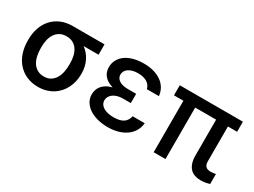

<svg xmlns="http://www.w3.org/2000/svg" viewBox="-43 -1009 1952 1474"><g transform="rotate(30 933.0 -272.0)"><path d="M59.7 -269.9Q59.7 -324.9 76 -372.2Q92.3 -419.4 123.4 -454.2Q154.5 -489 199.8 -508.7Q245 -528.4 302.6 -528.4H584.5V-436.8H452.1Q473 -421.5 490.1 -401.5Q507.1 -381.4 519 -357.4Q530.9 -333.5 537.5 -306.1Q544 -278.8 544 -248.6V-238.6Q544 -205.6 536.8 -174.4Q529.5 -143.1 515.6 -115.6Q501.8 -88.1 481.2 -65Q460.6 -41.9 433.9 -25.2Q407.3 -8.5 374.6 0.7Q342 9.9 304 9.9Q246.1 9.9 200.6 -10.7Q155.2 -31.2 123.8 -67.3Q92.3 -103.3 76 -152.3Q59.7 -201.3 59.7 -258.5ZM175.1 -258.5Q175.1 -222.7 182.2 -190.5Q189.3 -158.4 204.7 -134.2Q220.2 -110.1 244.7 -95.9Q269.2 -81.7 304 -81.7Q337.4 -81.7 361 -95.9Q384.6 -110.1 399.7 -134.2Q414.8 -158.4 421.7 -190.5Q428.6 -222.7 428.6 -258.5V-269.9Q428.6 -303.6 421.7 -333.8Q414.8 -364 399.5 -386.9Q384.2 -409.8 360.4 -423.3Q336.6 -436.8 302.6 -436.8Q268.5 -436.8 244.3 -423.3Q220.2 -409.8 204.7 -386.9Q189.3 -364 182.2 -333.8Q175.1 -303.6 175.1 -269.9Z M691.1 -148.1Q691.1 -166.5 696.6 -185.4Q702.1 -204.2 715 -221.1Q728 -237.9 749.5 -251.6Q771 -265.3 802.9 -273.8Q773.4 -282.3 753.7 -295.5Q734 -308.6 722.3 -324.6Q710.6 -340.6 705.6 -358.1Q700.6 -375.7 700.6 -393.1Q700.6 -431.1 717 -460.6Q733.3 -490.1 762.4 -510.7Q791.5 -531.2 832 -541.9Q872.5 -552.6 921.5 -552.6Q968.8 -552.6 1008 -541.7Q1047.2 -530.9 1076.3 -510.5Q1105.5 -490.1 1123.2 -460.4Q1141 -430.8 1144.9 -393.1H1037.6Q1030.5 -427.2 999.8 -446.4Q969.1 -465.6 919 -465.6Q892.8 -465.6 871.8 -459.9Q850.9 -454.2 836.1 -443.9Q821.4 -433.6 813.6 -419.7Q805.8 -405.9 805.8 -389.2Q806.1 -358.3 833.6 -339.7Q861.2 -321 915.5 -321H984.7V-239H915.5Q889.6 -239 868.1 -233Q846.6 -226.9 831 -215.9Q815.3 -204.9 806.6 -189.5Q797.9 -174 797.9 -155.5Q797.9 -138.5 806.6 -124.3Q815.3 -110.1 831.5 -99.8Q847.7 -89.5 870.9 -83.8Q894.2 -78.1 922.9 -78.1Q979.4 -78.1 1009.2 -98Q1039.1 -117.9 1047.6 -158.4H1154.5Q1150.9 -119 1132.3 -87.7Q1113.6 -56.5 1082.9 -34.8Q1052.2 -13.1 1011.4 -1.6Q970.5 9.9 922.6 9.9Q873.2 9.9 830.8 -1.2Q788.4 -12.4 757.3 -33.2Q726.2 -54 708.6 -83.1Q691.1 -112.2 691.1 -148.1Z M1241.8 -456.3V-545.5H1801.5V-456.3H1720.2V-147Q1720.2 -128.9 1725.1 -117.5Q1730.1 -106.2 1738.3 -99.8Q1746.4 -93.4 1757.3 -91.1Q1768.1 -88.8 1780.2 -88.8Q1792.3 -88.8 1804 -90.7Q1815.7 -92.7 1822.8 -94.5V-5.3Q1809.3 -1.4 1789.8 2.7Q1770.2 6.7 1744.3 6.7Q1715.6 6.7 1691.9 -1.2Q1668.3 -9.2 1651.3 -26.8Q1634.2 -44.4 1624.8 -72.4Q1615.4 -100.5 1615.4 -141V-456.3H1430V0H1325.3V-456.3Z"/></g></svg>

Font: Cannonade Med
Style: Regular
Weight: 500
Designer: Rasmus Andersson
Foundry: rsms
Version: Version 3.012;git-f93a4a705